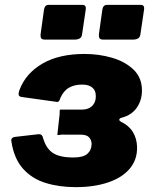

<svg xmlns="http://www.w3.org/2000/svg" viewBox="-20 -763 641 790"><path d="M333 -725 318 -624Q317 -611 309 -605.5Q301 -600 286 -600H166Q153 -600 149.5 -605.5Q146 -611 147 -622L161 -723Q164 -743 180 -743H319Q335 -743 333 -725ZM573 -725 558 -624Q557 -611 549 -605.5Q541 -600 526 -600H406Q393 -600 389.5 -605.5Q386 -611 387 -622L401 -723Q404 -743 420 -743H559Q575 -743 573 -725ZM292 7Q223 7 167 -10.5Q111 -28 74.5 -69Q38 -110 27 -180Q23 -198 44 -200L140 -211Q154 -211 157 -196Q169 -153 197 -134Q225 -115 282 -115Q323 -115 340 -130.5Q357 -146 357 -172Q356 -188 346 -198.5Q336 -209 311 -209H248Q234 -210 225.5 -208Q217 -206 216 -209L224 -281Q226 -295 225.5 -303.5Q225 -312 228 -312H315Q336 -312 349 -319.5Q362 -327 368.5 -340Q375 -353 374 -370Q374 -391 359.5 -403Q345 -415 318 -415Q286 -415 263.5 -402Q241 -389 228 -359Q224 -341 212 -344L69 -364Q56 -366 56.5 -376Q57 -386 61 -395Q87 -462 155 -501.5Q223 -541 328 -541Q387 -541 440.5 -525.5Q494 -510 528.5 -477.5Q563 -445 564 -394Q565 -353 544 -321.5Q523 -290 482 -279Q473 -277 471 -272Q469 -267 478 -262Q511 -246 527 -219.5Q543 -193 544 -158Q545 -105 513 -68Q481 -31 423.5 -12Q366 7 292 7Z"/></svg>

Font: Libre Franklin Black
Style: Italic
Weight: 900
Italic angle: -8°
Designer: Pablo Impallari, Rodrigo Fuenzalida, Nhung Nguyen
Foundry: Impallari Type
Version: Version 3.000